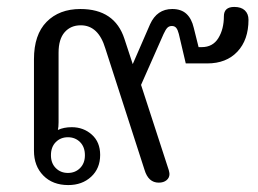

<svg xmlns="http://www.w3.org/2000/svg" viewBox="-20 -525 743 554"><path d="M78 -90V-354Q78 -425 114.5 -462Q151 -499 212 -499Q311 -499 339 -413L363 -340L413 -455Q433 -499 477 -499Q503 -499 518 -485Q533 -471 539 -445L553 -389H562Q594 -389 610 -415Q626 -441 626 -478Q626 -505 656 -505Q676 -505 686.5 -495Q697 -485 697 -468Q697 -410 665 -376Q633 -342 578 -342H516L496 -427Q493 -439 488.5 -444.5Q484 -450 476 -450Q468 -450 463 -445Q458 -440 452 -427L387 -280L467 -34Q469 -26 469 -23Q469 -12 460.5 -5Q452 2 438 2Q408 2 397 -35L284 -385Q264 -452 213 -452Q184 -452 166.5 -432Q149 -412 149 -373V-172Q149 -158 147 -150Q164 -158 187 -158Q221 -158 245 -136.5Q269 -115 269 -78Q269 -39 243 -15Q217 9 177 9Q132 9 105 -18.5Q78 -46 78 -90ZM225 -77Q225 -101 211 -115Q197 -129 176 -129Q155 -129 141 -115Q127 -101 127 -77Q127 -54 141 -40Q155 -26 176 -26Q197 -26 211 -40Q225 -54 225 -77Z"/></svg>

Font: Maitree
Style: Regular
Weight: 400
Designer: CadsonDemak Team
Foundry: CadsonDemak
Version: Version 1.000